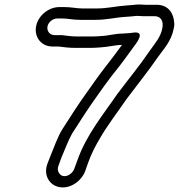

<svg xmlns="http://www.w3.org/2000/svg" viewBox="-20 -758 784 842"><path d="M692 -635C685 -596 662 -571 635 -533C594 -472 541 -408 497 -349L496 -348C434 -257 358 -167 318 -51L305 -16C298 1 277 18 257 14C241 11 228 -9 236 -30L249 -66C264 -102 281 -145 296 -172C329 -224 369 -286 405 -336C424 -363 453 -404 472 -428C505 -468 546 -524 576 -566C579 -571 619 -622 565 -615L550 -613L521 -611C485 -611 454 -601 425 -600C412 -599 398 -598 386 -598H320C295 -598 273 -601 251 -604H248H219C199 -604 185 -621 188 -641C191 -660 211 -677 231 -677H253C276 -677 299 -671 331 -671H399C450 -671 490 -682 529 -684C539 -685 547 -685 556 -686L576 -688C582 -689 596 -687 609 -687H658C685 -687 698 -666 692 -635ZM210 -554H237C258 -551 284 -548 312 -548H378C391 -548 404 -549 419 -550C455 -552 488 -561 513 -561H515C489 -526 459 -485 434 -454C412 -426 385 -386 366 -360C328 -308 287 -244 254 -192C233 -159 217 -112 202 -76L188 -40C169 11 198 54 238 62C288 73 337 35 353 -6L366 -43C379 -81 400 -121 418 -151C450 -207 497 -268 536 -325C578 -381 631 -447 675 -511C696 -541 731 -576 742 -633C744 -641 745 -650 744 -658C742 -695 722 -737 667 -737H618C610 -737 596 -739 580 -738L560 -736C553 -735 544 -735 535 -734C489 -731 450 -721 408 -721H340C316 -721 293 -727 262 -727H240C193 -727 146 -689 138 -641C130 -594 162 -554 210 -554Z"/></svg>

Font: Blanket
Style: BdOutlineObl
Weight: 700
Foundry: Cannot Into Space Fonts
Version: Version 0.9